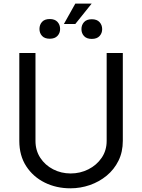

<svg xmlns="http://www.w3.org/2000/svg" viewBox="-20 -1016 774 1046"><path d="M561.1 -727.3H649.1V-248.6Q649.1 -188.2 625.5 -140.4Q601.9 -92.7 561.3 -59.1Q520.6 -25.6 469.5 -7.8Q418.3 9.9 363.6 9.9Q286.9 9.9 223.7 -21.3Q160.5 -52.6 122.9 -110.4Q85.2 -168.3 85.2 -248.6V-727.3H173.3V-248.6Q173.3 -196 199.6 -156.1Q225.9 -116.1 269.5 -93.6Q313.2 -71 365.1 -71Q416.9 -71 461.6 -93.6Q506.4 -116.1 533.7 -156.1Q561.1 -196 561.1 -248.6ZM328.1 -885.3 390.3 -996.4H479.4L390.3 -885.3ZM195 -858Q195 -881 209 -896.7Q223 -912.3 251.1 -912.3Q278.8 -912.3 293.1 -896.7Q307.5 -881 307.5 -858Q307.5 -835.9 293.1 -820.5Q278.8 -805 251.1 -805Q223 -805 209 -820.5Q195 -835.9 195 -858ZM423.7 -857.2Q423.7 -880 437.9 -895.6Q452.1 -911.2 480.1 -911.2Q507.8 -911.2 522.2 -895.6Q536.6 -880 536.6 -857.2Q536.6 -834.9 522.2 -819.4Q507.8 -804 480.1 -804Q452.1 -804 437.9 -819.4Q423.7 -834.9 423.7 -857.2Z"/></svg>

Font: Inter UI
Style: Regular
Weight: 400
Designer: Rasmus Andersson
Foundry: rsms
Version: Version 2.2